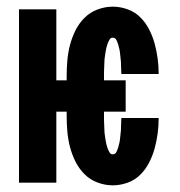

<svg xmlns="http://www.w3.org/2000/svg" viewBox="-20 -548 540 576"><path d="M318 8Q295 8 272.5 -0.5Q250 -9 233.5 -25.5Q217 -42 206.5 -63Q196 -84 190 -107Q184 -130 182 -153.5Q180 -177 180 -200V-213H149V0H37V-520H149V-307H180V-320Q180 -343 182 -366.5Q184 -390 190 -413Q196 -436 206.5 -457Q217 -478 233.5 -494.5Q250 -511 272.5 -519.5Q295 -528 318 -528Q341 -528 363 -520Q385 -512 401 -496Q417 -480 427.5 -459.5Q438 -439 444 -417Q450 -395 453 -372Q456 -349 456 -327V-326H344Q344 -333 343.5 -340.5Q343 -348 343 -355.5Q343 -363 342 -370Q341 -377 340.5 -384.5Q340 -392 338.5 -399Q337 -406 335 -413Q333 -420 329.5 -427.5Q326 -435 318 -435Q312 -435 308.5 -429Q305 -423 303 -417.5Q301 -412 299.5 -406Q298 -400 297 -394Q296 -388 295 -381.5Q294 -375 293.5 -369Q293 -363 293 -357Q293 -351 292.5 -344.5Q292 -338 292 -332Q292 -326 292 -320V-307H357V-213H292V-200Q292 -194 292 -188Q292 -182 292.5 -175.5Q293 -169 293 -163Q293 -157 293.5 -151Q294 -145 295 -138.5Q296 -132 297 -126Q298 -120 299.5 -114Q301 -108 303 -102.5Q305 -97 308.5 -91Q312 -85 318 -85Q326 -85 329.5 -92.5Q333 -100 335 -107Q337 -114 338.5 -121Q340 -128 340.5 -135.5Q341 -143 342 -150Q343 -157 343 -164.5Q343 -172 343.5 -179.5Q344 -187 344 -194H456V-193Q456 -171 453 -148Q450 -125 444 -103Q438 -81 427.5 -60.5Q417 -40 401 -24Q385 -8 363 0Q341 8 318 8Z"/></svg>

Font: Iosevka Curly Heavy
Style: Regular
Weight: 900
Monospace: yes
Designer: Belleve Invis
Foundry: Belleve Invis
Version: Version 22.1.2; ttfautohint (v1.8.4)